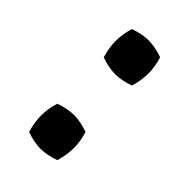

<svg xmlns="http://www.w3.org/2000/svg" viewBox="-144 -486 544 544"><g transform="rotate(45 128.0 -214.0)"><path d="M123 -132Q136 -132 150.5 -129Q165 -126 179 -121Q188 -93 188 -65Q188 -38 179 -8Q165 -3 150.5 0Q136 3 123 3Q108 3 94 0Q80 -3 66 -8Q57 -38 57 -65Q57 -93 66 -121Q80 -126 94 -129Q108 -132 123 -132ZM123 -431Q136 -431 150.5 -428Q165 -425 179 -420Q188 -392 188 -364Q188 -337 179 -307Q165 -302 150.5 -299Q136 -296 123 -296Q108 -296 94 -299Q80 -302 66 -307Q57 -337 57 -364Q57 -392 66 -420Q80 -425 94 -428Q108 -431 123 -431Z"/></g></svg>

Font: Ruwudu SemiBold
Style: Regular
Weight: 600
Designer: Becca Hirsbrunner Spalinger
Foundry: SIL International
Version: Version 3.000